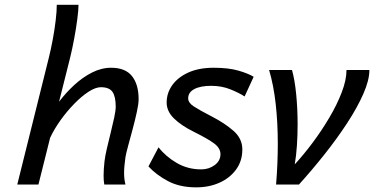

<svg xmlns="http://www.w3.org/2000/svg" viewBox="-20 -787 1596 819"><path d="M515.1 0H424.8Q421.9 -15.6 421.9 -37.6Q421.9 -64 425.8 -99.1Q428.2 -120.6 435.8 -153.1Q443.4 -185.5 452.1 -220.7Q460.9 -255.9 467.3 -285.9Q473.6 -315.9 473.6 -332Q473.6 -375.5 459.7 -395.3Q445.8 -415 410.2 -415Q387.7 -415 357.9 -395.8Q328.1 -376.5 296.9 -344.5Q265.6 -312.5 238.5 -274.7Q211.4 -236.8 193.8 -199.2L144 0H53.7L188 -539.6Q197.3 -576.7 205.1 -618.7Q212.9 -660.6 217.5 -699.7Q222.2 -738.8 222.2 -766.6H314.9Q314.9 -745.1 309.8 -705.8Q304.7 -666.5 296.4 -621.8Q288.1 -577.1 278.8 -539.6L231.9 -353Q260.3 -390.6 296.1 -423.8Q332 -457 372.3 -477.5Q412.6 -498 454.1 -498Q514.6 -498 543 -462.4Q571.3 -426.8 571.3 -363.8Q571.3 -343.8 563.7 -309.3Q556.2 -274.9 545.9 -236.3Q535.6 -197.8 526.6 -165Q517.6 -132.3 515.1 -116.2Q512.7 -98.1 511 -81.5Q509.3 -64.9 509.3 -49.8Q509.3 -22 515.1 0Z M1062 -459.5 1023.4 -375.5Q1002.4 -389.6 964.4 -405.3Q926.3 -420.9 880.9 -420.9Q835 -420.9 808.8 -407Q782.7 -393.1 782.7 -367.7Q782.7 -348.6 806.2 -333.3Q829.6 -317.9 884.3 -289.6Q938.5 -261.7 976.1 -228.8Q1013.7 -195.8 1013.7 -149.4Q1013.7 -100.6 987.3 -64.2Q960.9 -27.8 916.5 -7.8Q872.1 12.2 816.9 12.2Q746.6 12.2 696.3 -14.6Q646 -41.5 613.3 -77.1L656.2 -158.7Q687.5 -118.7 734.4 -91.6Q781.2 -64.5 838.4 -64.5Q871.1 -64.5 895.8 -82.8Q920.4 -101.1 920.4 -129.4Q920.4 -154.3 894.8 -174.1Q869.1 -193.8 806.2 -225.1Q752.9 -251.5 721.9 -282Q690.9 -312.5 690.9 -349.6Q690.9 -390.1 714.8 -423.8Q738.8 -457.5 783.7 -477.8Q828.6 -498 891.1 -498Q955.1 -498 997.6 -485.6Q1040 -473.1 1062 -459.5Z M1127.9 -488.3H1225.6Q1237.3 -446.8 1243.4 -385Q1249.5 -323.2 1249.5 -256.8Q1249.5 -211.4 1246.6 -167.2Q1243.7 -123 1237.3 -85.9Q1274.4 -126 1313 -177.5Q1351.6 -229 1384.5 -284.7Q1417.5 -340.3 1437.7 -393.1Q1458 -445.8 1458 -488.3H1555.7Q1555.7 -445.3 1530 -387Q1504.4 -328.6 1461.2 -262.5Q1418 -196.3 1364.5 -128.9Q1311 -61.5 1255.4 0H1157.7Q1165 -89.4 1165 -172.9Q1165 -263.7 1156 -344Q1147 -424.3 1127.9 -488.3Z"/></svg>

Font: Andika
Style: Italic
Weight: 400
Italic angle: -14°
Designer: Victor Gaultney, Annie Olsen, Julie Remington, Don Collingsworth, Eric Hays, Becca Hirsbrunner
Foundry: SIL International
Version: Version 6.101